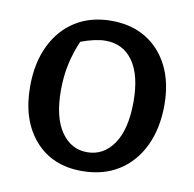

<svg xmlns="http://www.w3.org/2000/svg" viewBox="-63 -558 640 632"><g transform="rotate(10 257.0 -242.0)"><path d="M249 10Q150 10 92 -56.5Q34 -123 34 -235Q34 -313 62 -371.5Q90 -430 141 -462Q192 -494 261 -494Q328 -494 377 -464Q426 -434 453 -379.5Q480 -325 480 -251Q480 -172 451.5 -113Q423 -54 371.5 -22Q320 10 249 10ZM256 -54Q311 -54 344.5 -103Q378 -152 378 -244Q378 -332 345 -379Q312 -426 253 -426Q219 -426 171 -408Q154 -369 145 -328Q136 -287 136 -240Q136 -150 169 -102Q202 -54 256 -54Z"/></g></svg>

Font: Piazzolla Medium
Style: Regular
Weight: 500
Designer: Juan Pablo del Peral
Foundry: Huerta Tipografica
Version: Version 1.330